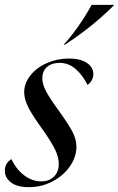

<svg xmlns="http://www.w3.org/2000/svg" viewBox="-41 -762 490 794"><path d="M244 -520Q291 -520 318 -502Q345 -484 345 -456Q345 -442 338 -429.5Q331 -417 321 -411Q302 -450 272.5 -476Q243 -502 205 -502Q173 -502 153.5 -485Q134 -468 134 -438Q134 -414 149.5 -384.5Q165 -355 203 -303Q243 -247 259 -216.5Q275 -186 275 -155Q275 -114 249 -75.5Q223 -37 177.5 -12.5Q132 12 78 12Q30 12 4.5 -7.5Q-21 -27 -21 -56Q-21 -87 6 -104Q26 -62 59 -37Q92 -12 129 -12Q162 -12 182 -31.5Q202 -51 202 -85Q202 -112 187 -143Q172 -174 137 -224Q94 -283 76.5 -317.5Q59 -352 59 -380Q59 -418 85 -450.5Q111 -483 153.5 -501.5Q196 -520 244 -520ZM338 -742H429V-739Q341 -651 227 -577H222Q250 -607 281.5 -651.5Q313 -696 338 -742Z"/></svg>

Font: Nyght Serif Italic
Style: Regular
Weight: 400
Italic angle: -16°
Designer: Maksym Kobuzan
Version: Version 0.410